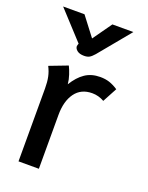

<svg xmlns="http://www.w3.org/2000/svg" viewBox="-140 -814 684 886"><g transform="rotate(20 201.5 -371.0)"><path d="M64 -358Q64 -390 59 -414Q54 -438 42 -461L131 -495Q139 -479 146.5 -456.5Q154 -434 156 -412Q181 -453 212 -474Q243 -495 286 -495Q311 -495 331 -488.5Q351 -482 374 -467L336 -396Q308 -412 277 -412Q222 -412 193 -372Q164 -332 164 -264V0H64ZM135 -592Q135 -594 137 -600L139 -605L13 -742H118L189 -649L255 -742H358L230 -587Q217 -572 207 -566.5Q197 -561 181 -561Q159 -561 147 -570.5Q135 -580 135 -592Z"/></g></svg>

Font: Niramit Medium
Style: Regular
Weight: 500
Designer: Katatrad Aksorn Co.,Ltd.
Foundry: Cadson Demak Co.,Ltd.
Version: Version 1.000; ttfautohint (v1.6)